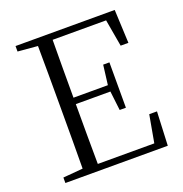

<svg xmlns="http://www.w3.org/2000/svg" viewBox="-130 -840 909 955"><g transform="rotate(-20 324.5 -362.5)"><path d="M547 -548H588L580 -725H55V-696L160 -687C161 -590 161 -490 161 -390V-335C161 -235 161 -136 160 -38L55 -29V0H597L605 -179H564L538 -34H239C238 -132 238 -232 238 -351H421L433 -249H466V-489H433L420 -385H238C238 -494 238 -595 239 -691H522Z"/></g></svg>

Font: Noto Serif HK Light
Style: Regular
Weight: 300
Designer: Ryoko NISHIZUKA 西塚涼子 (kana & ideographs); Frank Grießhammer (Latin, Greek & Cyrillic); Wenlong ZHANG 张文龙 (bopomofo); San
Foundry: Adobe
Version: Version 2.001;hotconv 1.1.0;makeotfexe 2.6.0